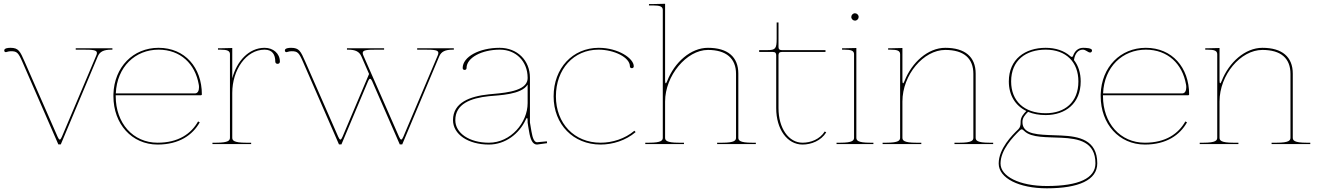

<svg xmlns="http://www.w3.org/2000/svg" viewBox="-20 -782 7151 1042"><path d="M391 -520V-512.5H431C484.5 -512.5 506 -510.5 506 -494.5C506 -490 504.5 -485 501.5 -478.5L316 -40C311.5 -29.5 308 -24.5 304.5 -24.5C301 -24.5 297 -29.5 292.5 -40L113.5 -448C89 -503.5 81 -522.5 37 -522.5C27.5 -522.5 3 -521.5 3 -508.5C3 -502 6.5 -499 12.5 -499C13.5 -499 15 -499.5 16 -500C25 -503 32.5 -504 39.5 -504C72 -504 79.5 -496.5 102 -445L296.5 1.5H310L510.5 -475.5C521.5 -502 543 -512.5 584.5 -512.5H590V-520Z M1037.5 -275H608.5C614.5 -419.5 714.5 -512.5 840.5 -512.5C959.5 -512.5 1039 -435.5 1058.5 -324C1059.5 -319.5 1060 -314.5 1060 -309C1060 -292.5 1055 -275 1037.5 -275ZM608 -265H1070.5C1072.5 -265 1075.5 -266.5 1075.5 -270C1075.5 -415 983.5 -522.5 840.5 -522.5C702.5 -522.5 600 -418 595.5 -270.5V-260C595.5 -109.5 695 2.5 835.5 2.5C951.5 2.5 1025 -48.5 1064 -118L1055 -123C1017.5 -56.5 948.5 -7.5 835.5 -7.5C701.5 -7.5 608 -114 608 -260Z M1499 -447.5C1499 -492 1462.5 -522.5 1416 -522.5C1330.5 -522.5 1264.5 -449.5 1240.5 -356.5V-521.5L1175.5 -520H1163V-512.5H1175.5C1214 -512.5 1228 -506 1228 -487.5V-35C1228 -20.5 1221.5 -7.5 1153 -7.5H1133V0H1343V-7.5H1315.5C1247 -7.5 1240.5 -20.5 1240.5 -35V-277.5C1240.5 -402.5 1315.5 -512.5 1416 -512.5C1458 -512.5 1474 -486 1474 -447.5C1474 -440.5 1479 -435.5 1486.5 -435.5C1494 -435.5 1499 -440.5 1499 -447.5Z M1863 -520V-512.5H1868C1909.5 -512.5 1930 -502 1941.5 -475.5L1983 -380.5L1839 -40C1834.5 -29.5 1831 -24.5 1827.5 -24.5C1824 -24.5 1820 -29.5 1815.5 -40L1636.5 -448C1612 -503.5 1604 -522.5 1560 -522.5C1550.5 -522.5 1526 -521.5 1526 -508.5C1526 -502 1529.5 -499 1535.5 -499C1536.5 -499 1538 -499.5 1539 -500C1548 -503 1555.5 -504 1562.5 -504C1595 -504 1602.5 -496.5 1625 -445L1819.5 1.5H1833L1978.5 -343.5C1981.5 -350.5 1985 -354.5 1988.5 -354.5C1992 -354.5 1995.5 -350.5 1999 -343L2149.5 1.5H2163L2363.5 -475.5C2374.5 -502 2396 -512.5 2437.5 -512.5H2443V-520H2244V-512.5H2284C2337.5 -512.5 2359 -510.5 2359 -494.5C2359 -490 2357.5 -485 2354.5 -478.5L2169 -40C2164.5 -29.5 2161 -24.5 2157.5 -24.5C2154 -24.5 2150 -29.5 2145.5 -40L1953 -478.5C1950 -485 1948.5 -490 1948.5 -494.5C1948.5 -510.5 1970.5 -512.5 2024 -512.5H2064.5V-520Z M2843.5 -323V-222.5C2843.5 -116.5 2752 -7.5 2633.5 -7.5C2527.5 -7.5 2451 -59 2451 -130C2451 -217.5 2533 -249.5 2634 -260C2689 -265.5 2810 -267.5 2843.5 -323ZM2691.5 -522.5C2581 -522.5 2491 -473.5 2491 -413C2491 -406.5 2495 -402.5 2501.5 -402.5C2508 -402.5 2512 -406.5 2512 -413C2512 -468 2593 -512.5 2693 -512.5C2781.5 -512.5 2843 -448 2843.5 -360.5V-357.5C2843.5 -352.5 2842.5 -347 2841 -341.5C2822.5 -281 2695 -276.5 2633 -270C2531 -259.5 2438.5 -226 2438.5 -130C2438.5 -53 2520.5 2.5 2633.5 2.5C2723.5 2.5 2798 -57 2832.5 -131C2835.5 -138 2838 -141.5 2840 -141.5C2842 -141.5 2843.5 -137 2843.5 -128V-117C2843.5 -113 2849 -83.5 2851.5 -68C2858 -27.5 2869.5 2.5 2894 2.5H2894.5L2949 -5L2948 -15L2894.5 -10C2880.5 -10.5 2871 -28 2864 -70L2856 -117.5V-360.5C2856 -454.5 2787 -522.5 2691.5 -522.5Z M2984.5 -259C2984.5 -106.5 3091.5 2.5 3239.5 2.5C3305.5 2.5 3376 -19.5 3429.5 -65L3423 -72.5C3371.5 -29 3303.5 -7.5 3239.5 -7.5C3097 -7.5 2997 -112 2997 -259C2997 -407 3093.5 -512.5 3228 -512.5C3313 -512.5 3398.5 -470.5 3398.5 -422.5C3398.5 -416 3402.5 -412 3409 -412C3415.5 -412 3419.5 -416 3419.5 -422.5C3419.5 -465 3335.5 -522.5 3229.5 -522.5C3088 -522.5 2984.5 -412 2984.5 -259Z M3502 -760V-752.5H3524.5C3563 -752.5 3577 -746 3577 -727.5V-35C3577 -20.5 3570.5 -7.5 3502 -7.5H3482V0H3692V-7.5H3664.5C3596 -7.5 3589.5 -20.5 3589.5 -35V-231C3589.5 -371 3706 -511 3822 -511C3921 -511 3974.5 -465.5 3974.5 -381V-35C3974.5 -20.5 3968 -7.5 3899.5 -7.5H3872V0H4082V-7.5H4062C3993.5 -7.5 3987 -20.5 3987 -35V-382.5C3987 -473.5 3929 -522.5 3822 -522.5C3728.5 -522.5 3640.5 -443.5 3601 -342.5C3597.5 -333.5 3595 -330 3593 -330C3590.5 -330 3589.5 -337 3589.5 -345.5V-761.5L3524.5 -760Z M4100 -500H4174.5C4188 -500 4192.5 -493.5 4192.5 -482.5V-195C4192.5 -80.5 4252.5 2.5 4335.5 2.5C4383 2.5 4435.5 -18 4464 -63.5L4456 -68.5C4429.5 -26.5 4380.5 -7.5 4335.5 -7.5C4260 -7.5 4205 -86 4205 -195V-482.5C4205 -493.5 4209.5 -500 4223 -500H4460V-510H4223C4209.5 -510 4205 -516 4205 -527V-660H4195V-571.5C4195 -518.5 4188.5 -510 4145 -510H4100Z M4600 -690C4600 -679 4609.5 -670 4620 -670C4631 -670 4640 -679.5 4640 -690C4640 -701 4630.5 -710 4620 -710C4609 -710 4600 -700.5 4600 -690ZM4627.5 -35V-521.5L4562.5 -520H4550V-512.5H4562.5C4601 -512.5 4615 -506 4615 -487.5V-35C4615 -20.5 4608.5 -7.5 4540 -7.5H4520V0H4720V-7.5H4702.5C4634 -7.5 4627.5 -20.5 4627.5 -35Z M4800 -520V-512.5H4812.5C4851 -512.5 4865 -506 4865 -487.5V-35C4865 -20.5 4858.5 -7.5 4790 -7.5H4770V0H4980V-7.5H4952.5C4884 -7.5 4877.5 -20.5 4877.5 -35V-231C4877.5 -376 4992 -511 5110 -511C5211 -511 5262.5 -465.5 5262.5 -381V-35C5262.5 -20.5 5256 -7.5 5187.5 -7.5H5160V0H5370V-7.5H5350C5281.5 -7.5 5275 -20.5 5275 -35V-382.5C5275 -473.5 5217 -522.5 5110 -522.5C5016.5 -522.5 4928.5 -443.5 4889 -342.5C4885.5 -333.5 4883 -330 4881 -330C4878.5 -330 4877.5 -337 4877.5 -345.5V-521.5L4812.5 -520Z M5512.5 -72.5C5518 -77.5 5521.5 -80 5525 -80C5529.5 -80 5533.5 -76 5540 -70C5578.5 -33.5 5660.5 -38.5 5739.5 -34.5C5835 -30 5925 -12.5 5925 104.5C5925 185 5835 227.5 5661.5 227.5C5511 227.5 5410 174.5 5410 105.5C5410 31.5 5478 -39 5512.5 -72.5ZM5655 -512.5C5767 -512.5 5832.5 -444 5832.5 -340C5832.5 -226.5 5758 -167.5 5655 -167.5C5537.5 -167.5 5467.5 -234.5 5467.5 -340C5467.5 -454.5 5547 -512.5 5655 -512.5ZM5655 -522.5C5543.5 -522.5 5455 -461 5455 -340C5455 -265.5 5490 -208.5 5550 -179.5C5535 -164.5 5519 -146 5519 -121.5V-117.5C5519 -102 5516.5 -90.5 5506.5 -80.5C5472 -47.5 5400 25 5400 105.5C5400 185.5 5511 240 5661.5 240C5834.5 240 5935 195 5935 104.5C5935 -24 5834 -42 5740 -46.5C5645.5 -51 5559.5 -46.5 5535.5 -91C5531 -99.5 5529 -107.5 5529 -121.5C5529 -143 5543.5 -159.5 5559.5 -175C5587 -163.5 5619 -157.5 5655 -157.5C5762 -157.5 5845 -220.5 5845 -340C5845 -386 5832.5 -425.5 5808.5 -456C5813.5 -491.5 5831.5 -512.5 5856.5 -512.5C5873.5 -512.5 5883.5 -497 5896.5 -497C5902.5 -497 5906.5 -502 5906.5 -508.5C5906.5 -522 5869 -522.5 5857.5 -522.5C5831.5 -522 5813 -505.5 5804 -480C5802 -475 5800 -473 5797 -473C5794 -473 5791 -475 5787 -478.5C5755 -506.5 5709.5 -522.5 5655 -522.5Z M6395.5 -275H5966.5C5972.5 -419.5 6072.5 -512.5 6198.5 -512.5C6317.5 -512.5 6397 -435.5 6416.5 -324C6417.5 -319.5 6418 -314.5 6418 -309C6418 -292.5 6413 -275 6395.5 -275ZM5966 -265H6428.5C6430.5 -265 6433.5 -266.5 6433.5 -270C6433.5 -415 6341.5 -522.5 6198.5 -522.5C6060.5 -522.5 5958 -418 5953.5 -270.5V-260C5953.5 -109.5 6053 2.5 6193.5 2.5C6309.5 2.5 6383 -48.5 6422 -118L6413 -123C6375.5 -56.5 6306.5 -7.5 6193.5 -7.5C6059.5 -7.5 5966 -114 5966 -260Z M6521 -520V-512.5H6533.5C6572 -512.5 6586 -506 6586 -487.5V-35C6586 -20.5 6579.5 -7.5 6511 -7.5H6491V0H6701V-7.5H6673.5C6605 -7.5 6598.5 -20.5 6598.5 -35V-231C6598.5 -376 6713 -511 6831 -511C6932 -511 6983.5 -465.5 6983.5 -381V-35C6983.5 -20.5 6977 -7.5 6908.5 -7.5H6881V0H7091V-7.5H7071C7002.5 -7.5 6996 -20.5 6996 -35V-382.5C6996 -473.5 6938 -522.5 6831 -522.5C6737.5 -522.5 6649.5 -443.5 6610 -342.5C6606.5 -333.5 6604 -330 6602 -330C6599.5 -330 6598.5 -337 6598.5 -345.5V-521.5L6533.5 -520Z"/></svg>

Font: Znikomit
Style: Regular
Weight: 100
Designer: gluk
Foundry: gluk
Version: Version 0.55